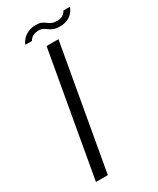

<svg xmlns="http://www.w3.org/2000/svg" viewBox="-201 -848 749 910"><g transform="rotate(-30 173.5 -393.5)"><path d="M39 0H104L223.5 -675H158.5ZM260 -723.5Q283 -723.5 299 -730Q315 -736.5 325 -746.2Q335 -756 340.5 -765.5Q346 -775 347 -781H311.5Q309.5 -776 303.5 -769.2Q297.5 -762.5 287 -757.8Q276.5 -753 263.5 -753Q245 -753 233.8 -758Q222.5 -763 214 -770Q205.5 -777 194.5 -782Q183.5 -787 164 -787Q142.5 -787 126.5 -781Q110.5 -775 99.8 -765.8Q89 -756.5 82.8 -747.2Q76.5 -738 74.5 -730.5H111Q112.5 -735.5 118.8 -742.2Q125 -749 135.8 -753.5Q146.5 -758 161 -758Q176.5 -758 186 -752.8Q195.5 -747.5 204.5 -740.8Q213.5 -734 226 -728.8Q238.5 -723.5 260 -723.5Z"/></g></svg>

Font: Anybody SemiExpanded Light
Style: Italic
Weight: 300
Width: 6
Italic angle: -10°
Version: Version 1.113;gftools[0.9.25]